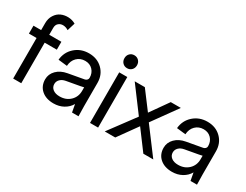

<svg xmlns="http://www.w3.org/2000/svg" viewBox="-72 -1162 2103 1644"><g transform="rotate(30 979.5 -340.0)"><path d="M91.8 -547.9Q91.8 -594.2 113.8 -628.4Q135.7 -662.6 168.7 -677.2Q201.7 -691.9 240.5 -690.4Q279.3 -689 312 -669.9L288.1 -591.8Q264.2 -607.9 237.1 -609.1Q210 -610.4 190.9 -594Q171.9 -577.6 171.9 -547.9V-479H292V-400.9H171.9V0H91.8V-400.9H16.1V-479H91.8Z M495.6 12.2Q421.4 12.2 376.7 -27.1Q332 -66.4 332 -131.8Q332 -183.6 370.1 -222.2Q408.2 -260.7 471.7 -272L626 -299.8Q638.7 -302.2 647.2 -311Q655.8 -319.8 655.8 -332Q655.8 -379.4 626.7 -409.7Q597.7 -439.9 551.8 -439.9Q503.4 -439.9 471.2 -408.2Q439 -376.5 436 -324.2L347.7 -334Q355 -412.1 411.4 -462.2Q467.8 -512.2 547.9 -512.2Q630.4 -512.2 683.1 -460.2Q735.8 -408.2 735.8 -328.1V-100.1L737.8 0H673.8L659.7 -76.2Q636.2 -35.2 593 -11.5Q549.8 12.2 495.6 12.2ZM419.9 -136.2Q419.9 -104.5 444.8 -85.2Q469.7 -65.9 511.7 -65.9Q574.7 -65.9 615.2 -105Q655.8 -144 655.8 -204.1V-238.8Q627.4 -232.4 624 -231.9L491.7 -208Q459 -202.1 439.5 -182.6Q419.9 -163.1 419.9 -136.2Z M851.6 -500H931.6V0H851.6ZM936 -582Q918.5 -564 891.6 -564Q864.7 -564 847.2 -582Q829.6 -600.1 829.6 -627.9Q829.6 -655.8 847.2 -673.8Q864.7 -691.9 891.6 -691.9Q918.5 -691.9 936 -673.8Q953.6 -655.8 953.6 -627.9Q953.6 -600.1 936 -582Z M997.1 0 1187 -255.9 1004.9 -500H1105L1237.3 -324.2L1361.3 -500H1460.9L1285.2 -255.9L1477.1 0H1378.9L1237.3 -189.9L1101.1 0Z M1667 12.2Q1592.8 12.2 1548.1 -27.1Q1503.4 -66.4 1503.4 -131.8Q1503.4 -183.6 1541.5 -222.2Q1579.6 -260.7 1643.1 -272L1797.4 -299.8Q1810.1 -302.2 1818.6 -311Q1827.1 -319.8 1827.1 -332Q1827.1 -379.4 1798.1 -409.7Q1769 -439.9 1723.1 -439.9Q1674.8 -439.9 1642.6 -408.2Q1610.4 -376.5 1607.4 -324.2L1519 -334Q1526.4 -412.1 1582.8 -462.2Q1639.2 -512.2 1719.2 -512.2Q1801.8 -512.2 1854.5 -460.2Q1907.2 -408.2 1907.2 -328.1V-100.1L1909.2 0H1845.2L1831.1 -76.2Q1807.6 -35.2 1764.4 -11.5Q1721.2 12.2 1667 12.2ZM1591.3 -136.2Q1591.3 -104.5 1616.2 -85.2Q1641.1 -65.9 1683.1 -65.9Q1746.1 -65.9 1786.6 -105Q1827.1 -144 1827.1 -204.1V-238.8Q1798.8 -232.4 1795.4 -231.9L1663.1 -208Q1630.4 -202.1 1610.8 -182.6Q1591.3 -163.1 1591.3 -136.2Z"/></g></svg>

Font: Apfel Grotezk
Style: Regular
Weight: 400
Designer: Luigi Gorlero
Foundry: © 2023, Luigi Gorlero & Collletttivo
Version: Version 2.000;Glyphs 3.2 (3217)